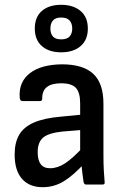

<svg xmlns="http://www.w3.org/2000/svg" viewBox="-20 -769 516 800"><path d="M339 0Q330 0 328 -12Q326 -24 323 -49Q320 -74 319 -96L314 -128V-338Q314 -384 296 -403Q278 -422 235 -422Q155 -422 156 -359Q156 -348 147 -348H73Q63 -348 62 -364Q58 -428 104.5 -464Q151 -500 238 -501Q326 -501 368.5 -461.5Q411 -422 411 -337V-122Q411 -87 412.5 -59.5Q414 -32 416 -11Q418 0 407 0ZM158 11Q102 11 71.5 -24Q41 -59 41 -125Q41 -175 60 -207.5Q79 -240 121.5 -258.5Q164 -277 234 -283L327 -292V-228L241 -221Q183 -215 160 -196Q137 -177 137 -134Q137 -102 149.5 -85Q162 -68 189 -68Q220 -68 252 -89Q284 -110 331 -161L334 -91Q286 -38 245.5 -13.5Q205 11 158 11ZM235 -551Q184 -551 154.5 -577Q125 -603 125 -650Q125 -698 154.5 -723.5Q184 -749 235 -749Q285 -749 315.5 -723.5Q346 -698 346 -650Q346 -603 316 -577Q286 -551 235 -551ZM235 -605Q259 -605 270 -617Q281 -629 281 -650Q281 -671 270 -683.5Q259 -696 235 -696Q211 -696 200.5 -683.5Q190 -671 190 -650Q190 -629 200.5 -617Q211 -605 235 -605Z"/></svg>

Font: Sofia Sans Semi Condensed SemiBold
Style: Regular
Weight: 600
Designer: Botio Nikoltchev, Ani Petrova
Foundry: lettersoup
Version: Version 4.100